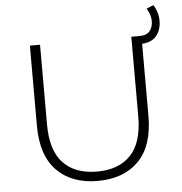

<svg xmlns="http://www.w3.org/2000/svg" viewBox="-57 -903 911 962"><g transform="rotate(-5 398.0 -421.5)"><path d="M396 5Q266 5 191 -71Q116 -147 116 -297V-700H167V-299Q167 -168 227 -105Q287 -42 397 -42Q506 -42 566 -105Q626 -168 626 -299V-700H677V-297Q677 -147 602 -71Q527 5 396 5ZM654 -660V-700H667Q704 -700 719.5 -720Q735 -740 735 -768Q735 -788 729 -804Q723 -820 715 -834L750 -848Q761 -832 767.5 -811Q774 -790 774 -768Q774 -721 748 -690.5Q722 -660 667 -660Z"/></g></svg>

Font: Modern
Style: Regular
Weight: 300
Designer: Julieta Ulanovsky
Foundry: Julieta Ulanovsky
Version: Version 8.000